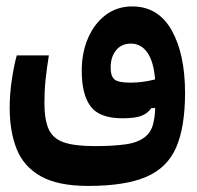

<svg xmlns="http://www.w3.org/2000/svg" viewBox="-20 -369 626 610"><path d="M260.3 221.7Q163.1 221.7 108.6 190.4Q54.2 159.2 32.5 103.3Q10.7 47.4 10.7 -26.9Q10.7 -68.4 17.3 -113.8Q23.9 -159.2 33.2 -192.9H135.3Q128.4 -151.4 124.8 -116Q121.1 -80.6 121.1 -43Q121.1 10.7 134.5 41Q147.9 71.3 182.9 83.3Q217.8 95.2 281.7 95.2Q338.9 95.2 380.1 89.4Q421.4 83.5 443.8 63.5Q460.4 48.8 466.3 25.9Q472.2 2.9 473.1 -25.9L460.4 -25.4Q449.7 -8.8 429.2 -1Q408.7 6.8 369.1 6.8Q296.4 6.8 268.1 -30.8Q239.7 -68.4 239.7 -144Q239.7 -201.7 259.8 -248Q279.8 -294.4 315.9 -321.5Q352.1 -348.6 399.9 -348.6Q482.4 -348.6 525.1 -273.2Q567.9 -197.8 567.9 -73.7Q567.9 34.2 539.8 99.1Q511.7 164.1 444.6 192.9Q377.4 221.7 260.3 221.7ZM472.7 -116.7Q468.3 -173.3 448.2 -201.9Q428.2 -230.5 396 -230.5Q365.7 -230.5 348.6 -209Q331.5 -187.5 331.5 -154.8Q331.5 -126.5 344 -116.5Q356.4 -106.4 394 -106.4Q433.6 -106.4 472.7 -116.7Z"/></svg>

Font: Cascadia Mono NF SemiBold
Style: Regular
Weight: 600
Monospace: yes
Designer: Aaron Bell
Foundry: Saja Typeworks
Version: Version 2404.023; ttfautohint (v1.8.4)